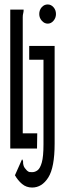

<svg xmlns="http://www.w3.org/2000/svg" viewBox="-20 -666 290 861"><path d="M194 -560Q179 -560 167.5 -573Q156 -586 156 -603Q156 -621 167 -633.5Q178 -646 194 -646Q209 -646 220 -633.5Q231 -621 231 -603Q231 -586 220 -573Q209 -560 194 -560ZM26 0V-623H86Q86 -613 84 -606Q82 -599 82 -589V-68H147L146 0ZM124 175Q98 175 79 159Q60 143 47 120L79 48Q84 54 83.5 61Q83 68 86 77.5Q89 87 101 99Q108 105 112.5 105.5Q117 106 125 106Q137 106 148.5 97.5Q160 89 167.5 62.5Q175 36 175 -18V-398H111V-460H225V-22Q225 85 196.5 130Q168 175 124 175Z"/></svg>

Font: Inconsolata UltraCondensed Medium
Style: Regular
Weight: 500
Width: 1
Monospace: yes
Designer: Raph Levien, Cyreal, Brenton Simpson
Foundry: Raph Levien, Cyreal, Google
Version: Version 3.001; ttfautohint (v1.8.2.53-6de2)